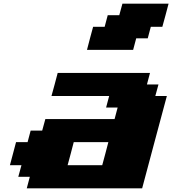

<svg xmlns="http://www.w3.org/2000/svg" viewBox="-20 -1020 933 1040"><path d="M125 0H750Q772 -83 816.7 -250Q861.3 -417 883.8 -500H821.3L838.4 -562.5H775.9L792.5 -625H292.5Q287.1 -604 275.9 -562.3Q264.6 -520.5 258.8 -500H571.3L554.7 -437.5H617.2L600.6 -375H225.6L208.5 -312.5H146L129.4 -250H66.9Q61.5 -229 50.3 -187.3Q39.1 -145.5 33.7 -125H96.2L79.1 -62.5H141.6ZM533.7 -125H346.2Q352.1 -145.5 363 -187.3Q374 -229 379.4 -250H566.9Q561.5 -229 550.5 -187.3Q539.6 -145.5 533.7 -125ZM451.2 -750H701.2L717.8 -812.5H780.3L796.9 -875H859.4Q865.2 -896 876.5 -937.5Q887.7 -979 893.1 -1000H643.1L626 -937.5H563.5L546.9 -875H484.4Q478.5 -854 467.5 -812.5Q456.5 -771 451.2 -750Z"/></svg>

Font: Faithful 32x
Style: BoldOblique
Weight: 400
Foundry: Faithful Resource Pack
Version: Version 1.0; January 27, 2023